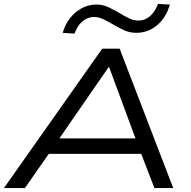

<svg xmlns="http://www.w3.org/2000/svg" viewBox="-29 -951 965 971"><path d="M-9 0 488 -705H576L847 0H752L674 -202L718 -173H178L238 -202L97 0ZM520 -611 256 -229 223 -251H697L664 -230L523 -611ZM348 -781 288 -785Q300 -827 325 -859Q350 -891 384.5 -909.5Q419 -928 458 -928Q491 -928 520.5 -914Q550 -900 577 -884Q601 -869 624.5 -858Q648 -847 672 -847Q704 -847 729.5 -869Q755 -891 770 -931L830 -928Q812 -863 766 -824Q720 -785 661 -785Q626 -785 596.5 -799Q567 -813 540 -829Q516 -843 493 -854Q470 -865 446 -865Q414 -865 388 -843Q362 -821 348 -781Z"/></svg>

Font: Nunito Sans 10pt Expanded
Style: Italic
Weight: 400
Width: 7
Italic angle: -9°
Designer: Vernon Adams
Foundry: Vernon Adams
Version: Version 3.101;gftools[0.9.27]